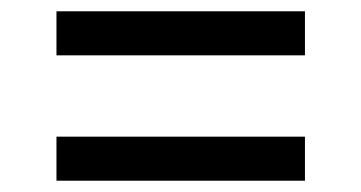

<svg xmlns="http://www.w3.org/2000/svg" viewBox="-20 -500 640 340"><path d="M80 -402V-480H520V-402ZM80 -180V-258H520V-180Z"/></svg>

Font: Source Code Pro SemiBold
Style: Italic
Weight: 600
Italic angle: -11°
Monospace: yes
Designer: Paul D. Hunt, Teo Tuominen
Foundry: Adobe Systems Incorporated
Version: Version 1.016;hotconv 1.0.116;makeotfexe 2.5.65601